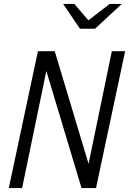

<svg xmlns="http://www.w3.org/2000/svg" viewBox="-20 -962 660 982"><path d="M25 0 174 -700H260L433 -124L552 -700H620L471 0H397L217 -599L93 0ZM389 -815 303 -942H360L432 -858L541 -942H603L466 -815Z"/></svg>

Font: Red Hat Mono
Style: Italic
Weight: 300
Italic angle: -12°
Monospace: yes
Designer: Pentagram, MCKL
Foundry: Pentagram, MCKL
Version: Version 1.023